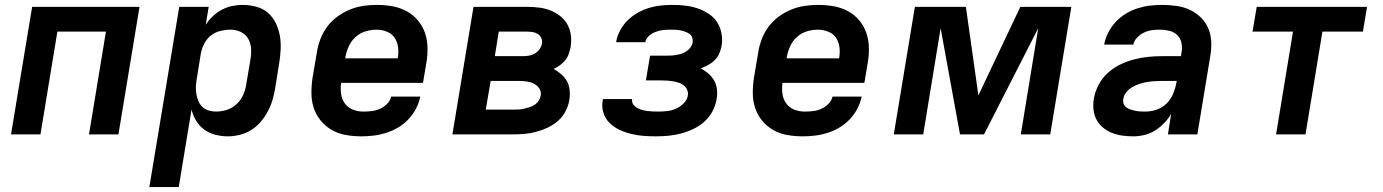

<svg xmlns="http://www.w3.org/2000/svg" viewBox="-20 -548 5640 783"><path d="M25 0 111 -520H549L463 0H343L412 -419H214L145 0Z M589 215 711 -520H831L819 -447Q831 -466 848 -482Q865 -498 885 -508.5Q905 -519 926.5 -523.5Q948 -528 969 -528Q998 -528 1025.5 -520.5Q1053 -513 1073 -495.5Q1093 -478 1105 -453Q1117 -428 1121.5 -401Q1126 -374 1124.5 -345Q1123 -316 1118 -287L1102 -187Q1098 -163 1091 -139.5Q1084 -116 1072 -93.5Q1060 -71 1043 -51Q1026 -31 1004 -17.5Q982 -4 957.5 2Q933 8 909 8Q883 8 858 1.5Q833 -5 813 -19.5Q793 -34 780 -55.5Q767 -77 761 -101L709 215ZM861 -93Q883 -93 905 -100Q927 -107 944.5 -123Q962 -139 971.5 -160.5Q981 -182 984 -203L1001 -303Q1005 -326 1004 -348.5Q1003 -371 992.5 -389.5Q982 -408 962.5 -417.5Q943 -427 920 -427Q900 -427 879 -422Q858 -417 840.5 -403.5Q823 -390 813 -370Q803 -350 799 -330L783 -230Q780 -214 779 -198Q778 -182 780.5 -166.5Q783 -151 788.5 -137Q794 -123 805 -112.5Q816 -102 830.5 -97.5Q845 -93 861 -93Z M1453 8Q1421 8 1390 2.5Q1359 -3 1333 -18Q1307 -33 1288 -56Q1269 -79 1259.5 -108Q1250 -137 1250 -169Q1250 -201 1255 -233L1272 -333Q1276 -360 1286 -387Q1296 -414 1313.5 -438Q1331 -462 1355.5 -480Q1380 -498 1407 -509Q1434 -520 1461.5 -524Q1489 -528 1516 -528Q1549 -528 1580 -522.5Q1611 -517 1638 -502.5Q1665 -488 1684.5 -464.5Q1704 -441 1713.5 -412.5Q1723 -384 1723.5 -351.5Q1724 -319 1718 -287L1705 -210H1371Q1368 -187 1371 -165Q1374 -143 1386.5 -126Q1399 -109 1419 -101Q1439 -93 1462 -93Q1479 -93 1496 -95Q1513 -97 1529 -104Q1545 -111 1558.5 -124.5Q1572 -138 1575 -154H1694Q1689 -129 1676.5 -105Q1664 -81 1645.5 -61.5Q1627 -42 1603.5 -28Q1580 -14 1554.5 -6Q1529 2 1503.5 5Q1478 8 1453 8ZM1388 -310H1602Q1606 -333 1603.5 -354.5Q1601 -376 1590 -393Q1579 -410 1558.5 -418.5Q1538 -427 1516 -427Q1494 -427 1471.5 -420.5Q1449 -414 1431 -398Q1413 -382 1403 -360.5Q1393 -339 1389 -317Z M1825 0 1911 -520H2131Q2155 -520 2179 -517Q2203 -514 2224.5 -505.5Q2246 -497 2264 -483Q2282 -469 2293.5 -449Q2305 -429 2308 -405Q2311 -381 2307 -356Q2304 -342 2299.5 -328.5Q2295 -315 2285.5 -303Q2276 -291 2263.5 -282Q2251 -273 2238 -267Q2254 -258 2268.5 -245.5Q2283 -233 2292 -217Q2301 -201 2303 -181Q2305 -161 2302 -141Q2298 -117 2286.5 -94.5Q2275 -72 2255.5 -55Q2236 -38 2213.5 -27.5Q2191 -17 2167 -10.5Q2143 -4 2119.5 -2Q2096 0 2073 0ZM1998 -319H2113Q2125 -319 2137 -321Q2149 -323 2160.5 -329.5Q2172 -336 2180 -347Q2188 -358 2190 -370Q2192 -382 2187.5 -392.5Q2183 -403 2174 -409Q2165 -415 2153.5 -417Q2142 -419 2130 -419H2014ZM1961 -101H2072Q2083 -101 2094.5 -101.5Q2106 -102 2116.5 -104.5Q2127 -107 2138.5 -110.5Q2150 -114 2160 -120.5Q2170 -127 2176.5 -137Q2183 -147 2185 -158Q2188 -175 2179 -188Q2170 -201 2156 -207.5Q2142 -214 2126 -216Q2110 -218 2093 -218H1981Z M2655 8Q2629 8 2603.5 6Q2578 4 2553.5 -2Q2529 -8 2506.5 -18.5Q2484 -29 2466.5 -46Q2449 -63 2441 -87.5Q2433 -112 2438 -138L2439 -144H2558Q2556 -132 2562 -123Q2568 -114 2577.5 -108.5Q2587 -103 2597.5 -100Q2608 -97 2619 -95.5Q2630 -94 2641.5 -93.5Q2653 -93 2664 -93Q2682 -93 2700.5 -95Q2719 -97 2736 -104.5Q2753 -112 2767.5 -126Q2782 -140 2785 -158Q2787 -170 2782.5 -181Q2778 -192 2769.5 -199Q2761 -206 2750 -210Q2739 -214 2727.5 -216Q2716 -218 2704 -219Q2692 -220 2680 -220H2614L2631 -321H2697Q2707 -321 2717.5 -321.5Q2728 -322 2739 -324Q2750 -326 2760.5 -329.5Q2771 -333 2780.5 -339.5Q2790 -346 2796.5 -355.5Q2803 -365 2805 -375Q2806 -385 2803 -394.5Q2800 -404 2792 -409.5Q2784 -415 2775 -418.5Q2766 -422 2756 -424Q2746 -426 2735.5 -426.5Q2725 -427 2715 -427Q2700 -427 2685 -425.5Q2670 -424 2655 -418.5Q2640 -413 2627 -402Q2614 -391 2612 -376H2493V-379Q2497 -402 2509.5 -425Q2522 -448 2540.5 -466Q2559 -484 2581.5 -496.5Q2604 -509 2627.5 -516Q2651 -523 2675.5 -525.5Q2700 -528 2723 -528Q2750 -528 2775.5 -525Q2801 -522 2824.5 -514Q2848 -506 2869 -492.5Q2890 -479 2903.5 -459Q2917 -439 2922 -413.5Q2927 -388 2923 -362Q2920 -346 2913.5 -330.5Q2907 -315 2895 -303Q2883 -291 2868 -283Q2853 -275 2838 -269Q2855 -260 2869.5 -247.5Q2884 -235 2893 -218.5Q2902 -202 2904 -182Q2906 -162 2902 -142Q2898 -117 2885 -93Q2872 -69 2851.5 -51Q2831 -33 2806.5 -21.5Q2782 -10 2757 -3.5Q2732 3 2706.5 5.5Q2681 8 2655 8Z M3253 8Q3221 8 3190 2.5Q3159 -3 3133 -18Q3107 -33 3088 -56Q3069 -79 3059.5 -108Q3050 -137 3050 -169Q3050 -201 3055 -233L3072 -333Q3076 -360 3086 -387Q3096 -414 3113.5 -438Q3131 -462 3155.5 -480Q3180 -498 3207 -509Q3234 -520 3261.5 -524Q3289 -528 3316 -528Q3349 -528 3380 -522.5Q3411 -517 3438 -502.5Q3465 -488 3484.5 -464.5Q3504 -441 3513.5 -412.5Q3523 -384 3523.5 -351.5Q3524 -319 3518 -287L3505 -210H3171Q3168 -187 3171 -165Q3174 -143 3186.5 -126Q3199 -109 3219 -101Q3239 -93 3262 -93Q3279 -93 3296 -95Q3313 -97 3329 -104Q3345 -111 3358.5 -124.5Q3372 -138 3375 -154H3494Q3489 -129 3476.5 -105Q3464 -81 3445.5 -61.5Q3427 -42 3403.5 -28Q3380 -14 3354.5 -6Q3329 2 3303.5 5Q3278 8 3253 8ZM3188 -310H3402Q3406 -333 3403.5 -354.5Q3401 -376 3390 -393Q3379 -410 3358.5 -418.5Q3338 -427 3316 -427Q3294 -427 3271.5 -420.5Q3249 -414 3231 -398Q3213 -382 3203 -360.5Q3193 -339 3189 -317Z M3625 0 3711 -520H3919L3970 -159L4141 -520H4349L4263 0H4143L4214 -433L3993 0H3895L3816 -433L3745 0Z M4602 8Q4579 8 4557 5Q4535 2 4515 -6Q4495 -14 4478.5 -27.5Q4462 -41 4452 -59.5Q4442 -78 4439.5 -100.5Q4437 -123 4441 -146Q4446 -174 4460 -201.5Q4474 -229 4497 -250Q4520 -271 4547.5 -284.5Q4575 -298 4604 -305.5Q4633 -313 4661.5 -316Q4690 -319 4719 -319H4796L4799 -338Q4802 -357 4797.5 -375.5Q4793 -394 4780 -406Q4767 -418 4748.5 -422.5Q4730 -427 4710 -427Q4694 -427 4678 -425Q4662 -423 4646 -415.5Q4630 -408 4617.5 -395Q4605 -382 4602 -366H4483Q4487 -390 4499 -414Q4511 -438 4529.5 -458Q4548 -478 4571 -492Q4594 -506 4619 -514Q4644 -522 4669 -525Q4694 -528 4719 -528Q4748 -528 4777 -524Q4806 -520 4831 -508.5Q4856 -497 4876 -478Q4896 -459 4907 -433.5Q4918 -408 4919.5 -379Q4921 -350 4916 -321L4863 0H4743L4756 -83Q4744 -63 4727 -45.5Q4710 -28 4690 -15.5Q4670 -3 4647 2.5Q4624 8 4602 8ZM4651 -93Q4674 -93 4697.5 -101Q4721 -109 4738.5 -127Q4756 -145 4765 -167.5Q4774 -190 4778 -213L4779 -218H4719Q4704 -218 4688.5 -217Q4673 -216 4658 -213.5Q4643 -211 4627.5 -206Q4612 -201 4598 -193Q4584 -185 4573.5 -172Q4563 -159 4561 -144Q4559 -134 4562.5 -124.5Q4566 -115 4574 -109.5Q4582 -104 4591.5 -101Q4601 -98 4610.5 -96Q4620 -94 4630.5 -93.5Q4641 -93 4651 -93Z M5184 0 5253 -419H5088L5105 -520H5555L5538 -419H5373L5304 0Z"/></svg>

Font: Iosevka Aile Oblique
Style: Bold
Weight: 700
Italic angle: -9°
Designer: Belleve Invis
Foundry: Belleve Invis
Version: Version 31.1.0; ttfautohint (v1.8.4)